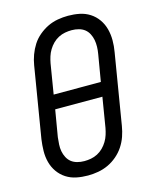

<svg xmlns="http://www.w3.org/2000/svg" viewBox="-113 -819 726 904"><g transform="rotate(-15 250.0 -367.5)"><path d="M203 8Q174 8 147 2.5Q120 -3 97.5 -17.5Q75 -32 59.5 -54Q44 -76 37 -102.5Q30 -129 30.5 -157.5Q31 -186 35 -214L92 -559Q96 -584 105 -608.5Q114 -633 128 -655Q142 -677 163 -694.5Q184 -712 207 -723Q230 -734 255.5 -738.5Q281 -743 306 -743Q335 -743 362 -737.5Q389 -732 411.5 -717.5Q434 -703 449.5 -681Q465 -659 472 -632.5Q479 -606 479 -577.5Q479 -549 474 -521L417 -176Q413 -151 404.5 -126.5Q396 -102 381.5 -80Q367 -58 346.5 -40.5Q326 -23 302.5 -12Q279 -1 253.5 3.5Q228 8 203 8ZM375 -402 397 -532Q400 -549 400.5 -566.5Q401 -584 398 -600Q395 -616 387.5 -630.5Q380 -645 368 -654.5Q356 -664 339.5 -668.5Q323 -673 305 -673Q289 -673 272.5 -670Q256 -667 240.5 -659Q225 -651 212.5 -638.5Q200 -626 191 -611Q182 -596 177 -580Q172 -564 169 -548L145 -402ZM204 -62Q220 -62 236.5 -65Q253 -68 268.5 -76Q284 -84 296.5 -96.5Q309 -109 318 -124Q327 -139 332 -155Q337 -171 340 -187L364 -333H134L112 -203Q110 -186 109 -168.5Q108 -151 111 -135Q114 -119 121.5 -104.5Q129 -90 141 -80.5Q153 -71 169.5 -66.5Q186 -62 204 -62Z"/></g></svg>

Font: Iosevka Fixed
Style: Italic
Weight: 400
Italic angle: -9°
Monospace: yes
Designer: Belleve Invis
Foundry: Belleve Invis
Version: Version 33.2.4